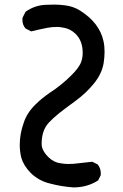

<svg xmlns="http://www.w3.org/2000/svg" viewBox="-20 -816 540 840"><path d="M66.4 -182.6Q66.4 -230.5 84 -279.3Q97.7 -322.3 135.7 -359.4Q163.1 -386.7 199.2 -411.1Q248 -442.4 293 -487.3Q321.3 -515.6 331.5 -536.6Q341.8 -557.6 341.8 -585Q341.8 -636.7 311.5 -667Q288.1 -690.4 255.9 -695.3Q239.3 -698.2 231.4 -698.2Q205.1 -698.2 187.5 -694.3Q152.3 -687.5 116.2 -678.7L91.8 -691.4Q78.1 -707 78.1 -728.5Q78.1 -731.4 78.1 -737.3L91.8 -764.6Q131.8 -793 179.7 -794.9Q195.3 -795.9 216.8 -795.9Q238.3 -795.9 261.7 -793Q298.8 -789.1 329.1 -770.5Q415 -716.8 432.6 -636.7Q437.5 -615.2 437.5 -590.8Q437.5 -566.4 433.6 -541Q425.8 -493.2 390.6 -450.2Q356.4 -408.2 309.6 -374Q262.7 -339.8 239.3 -321.3Q211.9 -298.8 194.3 -280.3Q162.1 -246.1 162.1 -186.5Q162.1 -158.2 191.4 -128.9Q214.8 -105.5 245.1 -101.6Q264.6 -98.6 276.4 -98.6Q298.8 -98.6 313.5 -100.6L383.8 -108.4L407.2 -96.7Q420.9 -80.1 420.9 -58.6Q420.9 -55.7 420.9 -49.8L409.2 -26.4Q361.3 3.9 301.8 3.9Q301.8 3.9 300.8 3.9Q248 0 200.2 -12.7Q149.4 -24.4 113.3 -60.5Q83 -91.8 73.2 -126Q66.4 -153.3 66.4 -182.6Z"/></svg>

Font: JasonHandwriting2
Style: SemiBold
Weight: 600
Version: Version 1.04.7